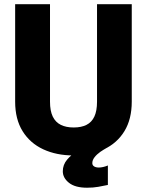

<svg xmlns="http://www.w3.org/2000/svg" viewBox="-20 -731 701 915"><path d="M607.9 -710.9V-246.6Q607.9 -163.1 573 -106Q538.1 -48.8 475.6 -19.5Q413.1 9.8 331.1 9.8Q249 9.8 186 -19.5Q123 -48.8 87.6 -106Q52.2 -163.1 52.2 -246.6V-710.9H218.3V-246.6Q218.3 -202.6 231.4 -175.5Q244.6 -148.4 269.8 -136Q294.9 -123.5 331.1 -123.5Q367.7 -123.5 392.3 -136Q417 -148.4 429.7 -175.5Q442.4 -202.6 442.4 -246.6V-710.9ZM395 163.6Q337.9 163.6 308.6 140.1Q279.3 116.7 279.3 85.4Q279.3 54.2 299.8 29.8Q320.3 5.4 348.6 -10.7Q377 -26.9 400.4 -33.2L491.2 -27.8Q482.4 -22.5 473.9 -17.6Q465.3 -12.7 458 -7.3Q440.9 4.9 430.4 18.6Q419.9 32.2 419.9 46.4Q419.9 56.6 428.5 62Q437 67.4 451.2 67.4Q460.4 67.4 471.4 64.9Q482.4 62.5 494.1 57.6V150.4Q471.7 155.3 447.8 159.4Q423.8 163.6 395 163.6Z"/></svg>

Font: Heebo ExtraBold
Style: Regular
Weight: 800
Designer: Oded Ezer
Foundry: Ezer Type House
Version: Version 3.100